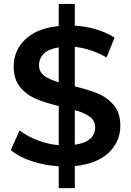

<svg xmlns="http://www.w3.org/2000/svg" viewBox="-20 -840 669 980"><path d="M35.2 -74.2 80.1 -174.8Q117.2 -145 170.2 -124.5Q223.1 -104 279.8 -99.1V-298.8Q209 -315.9 161.4 -336.4Q113.8 -356.9 81.8 -396.5Q49.8 -436 49.8 -501Q49.8 -582 108.9 -638.9Q168 -695.8 279.8 -707V-819.8H361.8V-709Q418 -706.1 471.4 -689.9Q524.9 -673.8 564.9 -647.9L523.9 -546.9Q447.8 -590.8 361.8 -601.1V-398.9Q433.6 -381.8 481.2 -361.8Q528.8 -341.8 561.5 -302.5Q594.2 -263.2 594.2 -198.2Q594.2 -117.2 534.7 -60.5Q475.1 -3.9 361.8 7.8V120.1H279.8V8.8Q205.6 3.9 139.9 -18.1Q74.2 -40 35.2 -74.2ZM179.2 -506.8Q179.2 -474.1 205.1 -454.1Q231 -434.1 279.8 -419.9V-598.1Q229 -590.3 204.1 -566.2Q179.2 -542 179.2 -506.8ZM361.8 -101.1Q415 -108.9 440.4 -131.8Q465.8 -154.8 465.8 -189Q465.8 -223.1 439 -243.7Q412.1 -264.2 361.8 -277.8Z"/></svg>

Font: Montserrat SemiBold
Style: Regular
Weight: 600
Designer: Julieta Ulanovsky
Foundry: Julieta Ulanovsky
Version: Version 7.200